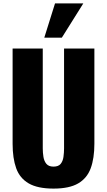

<svg xmlns="http://www.w3.org/2000/svg" viewBox="-20 -1095 628 1127"><path d="M294 12Q201 12 148.5 -18.5Q96 -49 75 -107.5Q54 -166 54 -251V-810H231V-224Q231 -199 235 -174Q239 -149 252.5 -133Q266 -117 294 -117Q323 -117 336 -133Q349 -149 352.5 -174Q356 -199 356 -224V-810H534V-251Q534 -166 512.5 -107.5Q491 -49 439 -18.5Q387 12 294 12ZM240 -874 303 -1075H469L343 -874Z"/></svg>

Font: Oswald
Style: Bold
Weight: 700
Designer: Vernon Adams
Foundry: Vernon Adams
Version: Version 4.103;gftools[0.9.33.dev8+g029e19f]